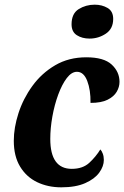

<svg xmlns="http://www.w3.org/2000/svg" viewBox="-20 -791 531 821"><path d="M242 10Q185 10 139 -12Q93 -34 66 -78.5Q39 -123 39 -189Q39 -245 59 -307Q79 -369 118.5 -423.5Q158 -478 216 -512Q274 -546 349 -546Q424 -546 457.5 -515Q491 -484 491 -441Q491 -419 479 -398.5Q467 -378 440 -364.5Q413 -351 367 -351Q368 -406 353 -445Q338 -484 309 -484Q286 -484 265.5 -457Q245 -430 229 -386.5Q213 -343 204 -293Q195 -243 195 -197Q195 -69 287 -69Q334 -69 362 -95Q390 -121 409 -152Q415 -146 419.5 -134Q424 -122 424 -107Q424 -80 404.5 -53Q385 -26 344.5 -8Q304 10 242 10ZM363 -626Q331 -626 308.5 -640.5Q286 -655 286 -687Q286 -733 316.5 -752Q347 -771 385 -771Q416 -771 440 -757Q464 -743 464 -710Q464 -668 432.5 -647Q401 -626 363 -626Z"/></svg>

Font: Noto Serif Condensed ExtraBold
Style: Italic
Weight: 800
Width: 3
Italic angle: -12°
Designer: Monotype Design Team
Foundry: Monotype Imaging Inc.
Version: Version 2.014; ttfautohint (v1.8.4.7-5d5b)